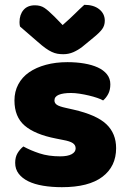

<svg xmlns="http://www.w3.org/2000/svg" viewBox="-20 -760 532 797"><path d="M462 -145Q462 -69 405 -26Q348 17 237 17Q195 17 159 11Q123 5 97.5 -7.5Q72 -20 57.5 -39Q43 -58 43 -84Q43 -108 53 -124.5Q63 -141 77 -152Q106 -136 143.5 -123.5Q181 -111 230 -111Q261 -111 277.5 -120Q294 -129 294 -144Q294 -158 282 -166Q270 -174 242 -179L212 -185Q125 -202 82.5 -238.5Q40 -275 40 -343Q40 -380 56 -410Q72 -440 101 -460Q130 -480 170.5 -491Q211 -502 260 -502Q297 -502 329.5 -496.5Q362 -491 386 -480Q410 -469 424 -451.5Q438 -434 438 -410Q438 -387 429.5 -370.5Q421 -354 408 -343Q400 -348 384 -353.5Q368 -359 349 -363.5Q330 -368 310.5 -371Q291 -374 275 -374Q242 -374 224 -366.5Q206 -359 206 -343Q206 -332 216 -325Q226 -318 254 -312L285 -305Q381 -283 421.5 -244.5Q462 -206 462 -145ZM240 -656Q273 -685 292 -704Q311 -723 330 -740Q369 -740 392 -721.5Q415 -703 415 -674Q415 -654 404 -639Q393 -624 367 -603L322 -566Q304 -552 284.5 -543.5Q265 -535 243 -535Q229 -535 218 -537Q207 -539 195 -544.5Q183 -550 169 -560Q155 -570 137 -586L63 -650Q62 -655 61.5 -659Q61 -663 61 -668Q61 -699 77.5 -718.5Q94 -738 125 -738Q148 -738 164 -727.5Q180 -717 206 -691Z"/></svg>

Font: Baloo Tamma
Style: Regular
Weight: 400
Designer: Divya Kowshik and Ek Type
Foundry: Ek Type
Version: Version 1.443;PS 1.000;hotconv 16.6.51;makeotf.lib2.5.65220;